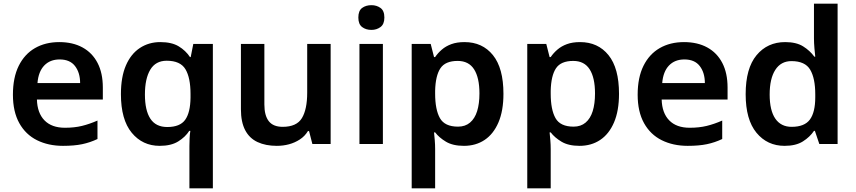

<svg xmlns="http://www.w3.org/2000/svg" viewBox="-20 -780 4635 1040"><path d="M321 10Q242 10 180.5 -20.5Q119 -51 84.5 -113Q50 -175 50 -267Q50 -360 81.5 -423.5Q113 -487 169.5 -519.5Q226 -552 301 -552Q374 -552 427 -523Q480 -494 508.5 -439Q537 -384 537 -306V-241H180Q182 -168 221 -128Q260 -88 332 -88Q383 -88 424 -98Q465 -108 508 -127V-27Q468 -8 425 1Q382 10 321 10ZM183 -330H414Q414 -386 386.5 -422Q359 -458 303 -458Q251 -458 219.5 -425Q188 -392 183 -330Z M1006 240V11Q1006 -8 1007 -30.5Q1008 -53 1011 -71H1005Q984 -38 945.5 -14Q907 10 845 10Q752 10 693.5 -61Q635 -132 635 -270Q635 -363 662 -425.5Q689 -488 737.5 -520Q786 -552 848 -552Q910 -552 948 -529Q986 -506 1009 -471H1013L1027 -542H1133V240ZM886 -92Q955 -92 983 -131Q1011 -170 1012 -251V-271Q1012 -359 984.5 -405Q957 -451 883 -451Q823 -451 794 -402.5Q765 -354 765 -268Q765 -182 794.5 -137Q824 -92 886 -92Z M1479 10Q1419 10 1375 -10.5Q1331 -31 1308 -75Q1285 -119 1285 -188V-542H1412V-214Q1412 -154 1436 -123.5Q1460 -93 1511 -93Q1587 -93 1615.5 -140.5Q1644 -188 1644 -278V-542H1771V0H1672L1654 -70H1648Q1631 -42 1604 -24.5Q1577 -7 1545.5 1.5Q1514 10 1479 10Z M1927 0V-542H2054V0ZM1992 -618Q1962 -618 1941.5 -633.5Q1921 -649 1921 -685Q1921 -722 1941.5 -737Q1962 -752 1992 -752Q2020 -752 2041 -737Q2062 -722 2062 -685Q2062 -649 2041 -633.5Q2020 -618 1992 -618Z M2210 240V-542H2313L2331 -471H2337Q2352 -493 2373.5 -511.5Q2395 -530 2425 -541Q2455 -552 2496 -552Q2593 -552 2650 -481.5Q2707 -411 2707 -272Q2707 -180 2680 -117Q2653 -54 2605 -22Q2557 10 2493 10Q2433 10 2395.5 -12.5Q2358 -35 2337 -63H2331Q2333 -45 2335 -20.5Q2337 4 2337 27V240ZM2461 -94Q2500 -94 2526 -116Q2552 -138 2564.5 -178Q2577 -218 2577 -274Q2577 -359 2548 -404.5Q2519 -450 2459 -450Q2392 -450 2365.5 -410Q2339 -370 2337 -289V-273Q2337 -186 2363 -140Q2389 -94 2461 -94Z M2836 240V-542H2939L2957 -471H2963Q2978 -493 2999.5 -511.5Q3021 -530 3051 -541Q3081 -552 3122 -552Q3219 -552 3276 -481.5Q3333 -411 3333 -272Q3333 -180 3306 -117Q3279 -54 3231 -22Q3183 10 3119 10Q3059 10 3021.5 -12.5Q2984 -35 2963 -63H2957Q2959 -45 2961 -20.5Q2963 4 2963 27V240ZM3087 -94Q3126 -94 3152 -116Q3178 -138 3190.5 -178Q3203 -218 3203 -274Q3203 -359 3174 -404.5Q3145 -450 3085 -450Q3018 -450 2991.5 -410Q2965 -370 2963 -289V-273Q2963 -186 2989 -140Q3015 -94 3087 -94Z M3705 10Q3626 10 3564.5 -20.5Q3503 -51 3468.5 -113Q3434 -175 3434 -267Q3434 -360 3465.5 -423.5Q3497 -487 3553.5 -519.5Q3610 -552 3685 -552Q3758 -552 3811 -523Q3864 -494 3892.5 -439Q3921 -384 3921 -306V-241H3564Q3566 -168 3605 -128Q3644 -88 3716 -88Q3767 -88 3808 -98Q3849 -108 3892 -127V-27Q3852 -8 3809 1Q3766 10 3705 10ZM3567 -330H3798Q3798 -386 3770.5 -422Q3743 -458 3687 -458Q3635 -458 3603.5 -425Q3572 -392 3567 -330Z M4230 10Q4136 10 4077.5 -61Q4019 -132 4019 -270Q4019 -410 4078 -481Q4137 -552 4233 -552Q4293 -552 4330 -529Q4367 -506 4391 -473H4396Q4394 -489 4391.5 -518.5Q4389 -548 4389 -571V-760H4517V0H4418L4394 -71H4389Q4367 -38 4329 -14Q4291 10 4230 10ZM4268 -93Q4338 -93 4367 -132.5Q4396 -172 4396 -253V-269Q4396 -356 4368.5 -402.5Q4341 -449 4267 -449Q4210 -449 4179.5 -401.5Q4149 -354 4149 -268Q4149 -182 4179.5 -137.5Q4210 -93 4268 -93Z"/></svg>

Font: Noto Sans Symbols SemiBold
Style: Regular
Weight: 600
Version: Version 2.002